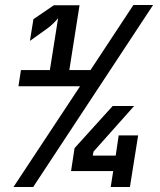

<svg xmlns="http://www.w3.org/2000/svg" viewBox="-20 -750 640 770"><path d="M34 0H113L594 -730H515L343 -469H258L299 -729H196L114 -673L100 -586L170 -636C187 -648 204 -666 213 -677L180 -469H64L54 -404H301ZM424 0H501L534 -207H456L444 -126H352L355 -142L518 -325H432L279 -156L265 -64H434Z"/></svg>

Font: JetBrains Mono
Style: Bold Italic
Weight: 558
Italic angle: -9°
Monospace: yes
Designer: Philipp Nurullin, Konstantin Bulenkov
Foundry: JetBrains
Version: Version 2.305